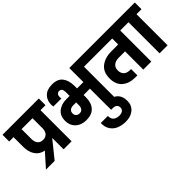

<svg xmlns="http://www.w3.org/2000/svg" viewBox="-51 -1534 2659 2659"><g transform="rotate(-45 1278.5 -204.5)"><path d="M694 -609H596V0H439V-223L436 -219L238 26H68L243 -171Q158 -186 113 -252.5Q68 -319 68 -418V-609H-17V-740H694ZM439 -609H225V-418Q225 -360 251.5 -326Q278 -292 332 -292Q383 -292 411 -325Q439 -358 439 -409Z M1547 -740V-609H1448V0H1291V-336H1167V-289Q1167 -181 1112 -121Q1057 -61 952 -61Q887 -61 837 -86Q787 -111 759.5 -157Q732 -203 732 -264Q732 -361 795.5 -412.5Q859 -464 958 -464H1021V-540Q1021 -575 1007.5 -595Q994 -615 966 -615Q941 -615 926.5 -597.5Q912 -580 912 -551Q912 -536 915 -519H758Q754 -541 754 -557Q754 -642 807 -695.5Q860 -749 960 -749Q1070 -749 1118.5 -684.5Q1167 -620 1167 -511V-464H1291V-740ZM1021 -336H963Q924 -336 901 -317Q878 -298 878 -264Q878 -231 898 -212.5Q918 -194 949 -194Q984 -194 1002.5 -217.5Q1021 -241 1021 -281Z M1539 148Q1539 237 1479.5 288.5Q1420 340 1319 340Q1249 340 1190 316.5Q1131 293 1095 241Q1059 189 1060 107H1199Q1198 163 1229.5 190Q1261 217 1315 217Q1358 217 1382 198.5Q1406 180 1406 146Q1406 117 1385.5 98Q1365 79 1327 79H1292V-43H1327Q1431 -43 1485 7.5Q1539 58 1539 148Z M2255 -609H2157V0H2000V-357H1875Q1814 -357 1778 -327Q1742 -297 1742 -242Q1742 -187 1773.5 -156Q1805 -125 1867 -125H1886V-1H1843Q1728 -1 1655.5 -62Q1583 -123 1583 -245Q1583 -368 1662.5 -430Q1742 -492 1867 -492H2000V-609H1513V-740H2255Z M2319 0V-609H2221V-740H2574V-609H2476V0Z"/></g></svg>

Font: MSTAGE
Style: Bold
Weight: 700
Designer: Ninad Kale (Devanagari), Jonny Pinhorn (Latin)
Foundry: Indian Type Foundry
Version: 4.004